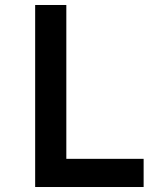

<svg xmlns="http://www.w3.org/2000/svg" viewBox="-20 -750 640 770"><path d="M121 0H556V-113H246V-730H121Z"/></svg>

Font: JetBrains Mono
Style: Bold
Weight: 558
Monospace: yes
Designer: Philipp Nurullin, Konstantin Bulenkov
Foundry: JetBrains
Version: Version 2.305